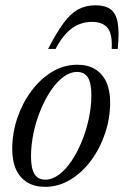

<svg xmlns="http://www.w3.org/2000/svg" viewBox="-20 -716 481 746"><path d="M280.5 -464.5Q321 -464.5 349.5 -447.2Q378 -430 393 -397.5Q408 -365 408 -318.5Q408 -256.5 388.2 -197.8Q368.5 -139 333.8 -92.2Q299 -45.5 253.2 -17.8Q207.5 10 155 10Q115 10 86.2 -7.2Q57.5 -24.5 42.5 -57.2Q27.5 -90 27.5 -136.5Q27.5 -198.5 47.2 -257Q67 -315.5 101.8 -362.2Q136.5 -409 182.2 -436.8Q228 -464.5 280.5 -464.5ZM156 -18Q183 -18 209.2 -37.5Q235.5 -57 258 -90.8Q280.5 -124.5 298 -167Q315.5 -209.5 325.2 -255.8Q335 -302 335 -346.5Q335 -392.5 321.8 -414.5Q308.5 -436.5 279.5 -436.5Q252.5 -436.5 226.2 -417Q200 -397.5 177.5 -364Q155 -330.5 137.5 -288Q120 -245.5 110.2 -199Q100.5 -152.5 100.5 -108Q100.5 -62.5 113.8 -40.2Q127 -18 156 -18ZM336.5 -631Q309.5 -631 284.8 -620.5Q260 -610 238 -587Q216 -564 196 -526H167Q200.5 -591.5 228.2 -628.2Q256 -665 285.2 -680.2Q314.5 -695.5 351.5 -695.5Q388 -695.5 409.2 -680.2Q430.5 -665 437.2 -628.2Q444 -591.5 437.5 -526H414Q417 -584.5 397.8 -607.8Q378.5 -631 336.5 -631Z"/></svg>

Font: Newsreader 36pt
Style: Italic
Weight: 400
Italic angle: -17°
Designer: Hugues Gentile
Foundry: Production Type
Version: Version 1.003